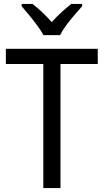

<svg xmlns="http://www.w3.org/2000/svg" viewBox="-20 -964 532 984"><path d="M290 0H202V-636H10V-714H481V-636H290ZM203 -784Q191 -806 171.5 -832.5Q152 -859 130.5 -885Q109 -911 91 -932V-944H146Q169 -927 195 -902.5Q221 -878 245 -851Q271 -879 295 -901Q319 -923 345 -944H401V-932Q384 -913 361.5 -887Q339 -861 319 -834Q299 -807 288 -784Z"/></svg>

Font: Noto Sans Myanmar SemiCondensed
Style: Regular
Weight: 400
Width: 4
Designer: Monotype Design Team
Foundry: Monotype Imaging Inc.
Version: Version 2.107; ttfautohint (v1.8.4.7-5d5b)